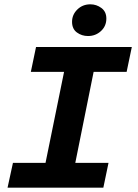

<svg xmlns="http://www.w3.org/2000/svg" viewBox="-20 -870 640 890"><path d="M15 0 40 -115H191L277 -537H123L147 -652H591L567 -537H414L329 -115H483L459 0ZM388 -703Q359 -703 336.5 -719.5Q314 -736 314 -769Q314 -802 338.5 -826Q363 -850 399 -850Q427 -850 450 -833Q473 -816 473 -784Q473 -749 448 -726Q423 -703 388 -703Z"/></svg>

Font: Source Code Pro
Style: Bold Italic
Weight: 700
Italic angle: -11°
Monospace: yes
Designer: Paul D. Hunt, Teo Tuominen
Foundry: Adobe Systems Incorporated
Version: Version 1.050;PS 1.000;hotconv 16.6.51;makeotf.lib2.5.65220